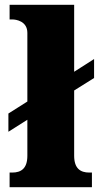

<svg xmlns="http://www.w3.org/2000/svg" viewBox="-20 -780 413 800"><path d="M20 0H363V-61H352C315 -61 289 -78 289 -131V-403L372 -455V-534L289 -481V-760H20V-699H31C47 -699 94 -692 94 -643V-357L15 -307V-231L94 -281V-131C94 -78 68 -61 31 -61H20Z"/></svg>

Font: Noto Serif Gurmukhi Black
Style: Regular
Weight: 900
Designer: Vaibhav Singh and the Monotype Design Team
Foundry: Monotype Imaging Inc.
Version: Version 2.004